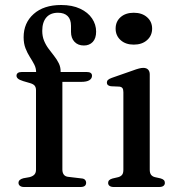

<svg xmlns="http://www.w3.org/2000/svg" viewBox="-20 -748 710 768"><path d="M229.5 -69.5Q229.5 -57 235.5 -49.2Q241.5 -41.5 254 -40.5L304.5 -34.5Q315 -34 319.8 -29Q324.5 -24 324.5 -17Q324.5 0 302 0H76Q66 0 60 -4.5Q54 -9 54 -16.5Q54 -23.5 59 -28Q64 -32.5 73.5 -35L98.5 -39.5Q111.5 -43 117.8 -50Q124 -57 124 -69V-387.5Q124 -398 119 -404.8Q114 -411.5 100.5 -415.5L73 -423.5Q57 -428.5 51.5 -433.8Q46 -439 46 -445Q46 -452 51.2 -456Q56.5 -460 67 -460H149L124.5 -442V-459Q124.5 -475.5 117 -490Q109.5 -504.5 99.5 -520Q89.5 -535.5 82 -554.8Q74.5 -574 74.5 -599Q74.5 -656.5 114.8 -692.2Q155 -728 224.5 -728Q269 -728 300.5 -713.2Q332 -698.5 348.2 -674.2Q364.5 -650 364.5 -621.5Q364.5 -594.5 351 -580.2Q337.5 -566 315.5 -566Q292 -566 278 -580.8Q264 -595.5 264 -620.5V-644.5Q264 -670.5 250.5 -683.8Q237 -697 212 -697Q181.5 -697 165.2 -678Q149 -659 149 -624.5Q149 -603 156.2 -585.2Q163.5 -567.5 174.8 -552.5Q186 -537.5 197 -523.5Q208 -509.5 215.2 -494.8Q222.5 -480 222.5 -462.5V-441.5L209 -460H327Q337.5 -460 342.8 -456.2Q348 -452.5 348 -445Q348 -434 337.5 -427.2Q327 -420.5 304 -420.5H229.5ZM579 -450.5V-69.5Q579 -56 584.2 -49Q589.5 -42 599.5 -39.5L622 -34.5Q631 -32 635.2 -27.8Q639.5 -23.5 639.5 -16.5Q639.5 -9 633.8 -4.5Q628 0 616.5 0H435Q424 0 418.2 -4.5Q412.5 -9 412.5 -16.5Q412.5 -23 416.8 -27.2Q421 -31.5 430 -34L453.5 -39.5Q463.5 -42.5 468.5 -49Q473.5 -55.5 473.5 -69V-379Q473.5 -390.5 469.8 -395.5Q466 -400.5 457.5 -401.5L423.5 -403Q415 -404.5 411.2 -408Q407.5 -411.5 407.5 -417.5Q407.5 -424 411.8 -428.2Q416 -432.5 427 -436.5L510 -465.5Q526 -471.5 536 -474Q546 -476.5 553 -476.5Q566 -476.5 572.5 -469.5Q579 -462.5 579 -450.5ZM515 -569.5Q482.5 -569.5 462.5 -587.5Q442.5 -605.5 442.5 -633.5Q442.5 -662 462.5 -679.5Q482.5 -697 515 -697Q548 -697 568.2 -679.2Q588.5 -661.5 588.5 -633.5Q588.5 -605.5 568.2 -587.5Q548 -569.5 515 -569.5Z"/></svg>

Font: Fraunces 11pt
Style: Regular
Weight: 400
Version: Version 1.000;[b76b70a41]